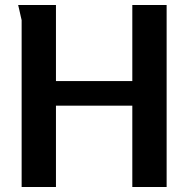

<svg xmlns="http://www.w3.org/2000/svg" viewBox="-20 -752 754 772"><path d="M512 -327H205V0H67V-671Q67 -672 63.5 -686Q60 -700 57 -715Q54 -730 53 -732H205V-426H512V-732H650V0H512Z"/></svg>

Font: Rosario Light
Style: Bold
Weight: 700
Version: Version 1.101; ttfautohint (v1.8.1.43-b0c9)